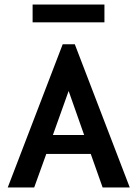

<svg xmlns="http://www.w3.org/2000/svg" viewBox="-20 -822 603 842"><path d="M123 -724H438V-802H123ZM430 0H549L308 -628H255L14 0H130L183 -147H378ZM281 -423 349 -230H212Z"/></svg>

Font: Inconsolata SemiExpanded
Style: Bold
Weight: 700
Width: 6
Monospace: yes
Designer: Raph Levien, Cyreal, Brenton Simpson
Foundry: Raph Levien, Cyreal, Google
Version: Version 3.100